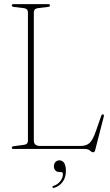

<svg xmlns="http://www.w3.org/2000/svg" viewBox="-20 -720 534 928"><path d="M211.5 -686.5 162.5 -680.5Q143.5 -678 143.5 -660V-40.5Q143.5 -14.5 174.5 -14.5H369Q397 -14.5 413 -29Q429 -43.5 444.5 -89L468.5 -158Q471.5 -167.5 477.5 -167.5Q484 -166 481.5 -156L440 5.5Q437 16 431 16Q423.5 16 415 8Q406.5 0 389 0H45.5Q37 0 37 -6.5Q37 -12.5 47 -13.5L96 -20Q115 -22 115 -40.5V-660Q115 -678 96 -680.5L47 -686.5Q37 -687.5 37 -694Q37 -700 45.5 -700H213Q221.5 -700 221.5 -694Q221.5 -687.5 211.5 -686.5ZM267.5 111.5Q254.5 111.5 247.5 103.5Q240.5 95.5 240.5 84Q240.5 71 248 63Q255.5 55 267.5 55Q281 55 289.8 67.2Q298.5 79.5 298.5 106.5Q298.5 138 282.8 159Q267 180 243 187.5Q236 190 234 185.5Q232 180.5 238.5 178.5Q259.5 171.5 271.8 155.2Q284 139 284 122Q284 111.5 275.5 111.5Z"/></svg>

Font: Fraunces 144pt S050 Thin
Style: Regular
Weight: 100
Version: Version 1.000; ttfautohint (v1.8.3)